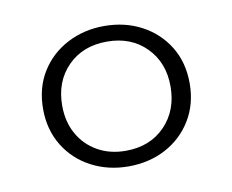

<svg xmlns="http://www.w3.org/2000/svg" viewBox="-51 -792 587 485"><g transform="rotate(-10 243.0 -549.0)"><path d="M382 -550Q382 -611 343.5 -650Q305 -689 243 -689Q181 -689 142.5 -650Q104 -611 104 -549Q104 -508 121.5 -476.5Q139 -445 170.5 -427Q202 -409 243 -409Q305 -409 343.5 -448.5Q382 -488 382 -550ZM55 -549Q55 -603 80 -643.5Q105 -684 148 -706.5Q191 -729 243 -729Q296 -729 338.5 -706.5Q381 -684 406 -643.5Q431 -603 431 -549Q431 -496 406 -455Q381 -414 338.5 -391.5Q296 -369 243 -369Q191 -369 148 -391.5Q105 -414 80 -455Q55 -496 55 -549Z"/></g></svg>

Font: Roboto Serif 144pt
Style: Regular
Weight: 400
Version: Version 1.008